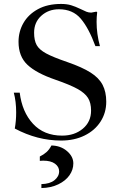

<svg xmlns="http://www.w3.org/2000/svg" viewBox="-20 -705 610 974"><path d="M55 -53Q62 -91 62 -135Q62 -190 50 -235H80Q92 -137 147.5 -77Q203 -17 295 -17Q358 -17 400 -52Q442 -87 442 -144Q442 -183 426.5 -208Q411 -233 373 -254Q335 -275 260 -301Q164 -334 119 -376.5Q74 -419 74 -493Q74 -545 99 -588.5Q124 -632 172.5 -658.5Q221 -685 290 -685Q319 -685 340.5 -678.5Q362 -672 387 -660Q407 -650 418.5 -645.5Q430 -641 443 -641L469 -646L473 -643Q470 -619 470 -594Q470 -533 487 -471H464Q430 -563 389.5 -610.5Q349 -658 279 -658Q226 -658 189.5 -625Q153 -592 153 -539Q153 -500 166 -476.5Q179 -453 214 -434Q249 -415 322 -390Q397 -364 439.5 -337Q482 -310 500.5 -274.5Q519 -239 519 -189Q519 -133 490 -88Q461 -43 409 -17.5Q357 8 290 8Q169 8 55 -53ZM190 229Q233 228 256.5 209Q280 190 280 164Q280 141 259 125.5Q238 110 199 110Q188 110 182 111V89Q202 79 216 66.5Q230 54 241 33Q288 34 320 61.5Q352 89 352 124Q352 156 332.5 184Q313 212 276 230Q239 248 190 249Z"/></svg>

Font: Ibarra Real Nova
Style: Regular
Weight: 400
Designer: Jose Maria Ribagorda & Octavio Pardo
Foundry: Jose Maria Ribagorda
Version: Version 1.014